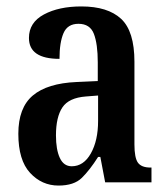

<svg xmlns="http://www.w3.org/2000/svg" viewBox="-20 -567 519 597"><path d="M162 10Q110 10 73.5 -29.5Q37 -69 37 -151Q37 -232 82 -270Q127 -308 218 -312L284 -315V-373Q284 -430 272 -461.5Q260 -493 224 -493Q190 -493 177.5 -464Q165 -435 165 -384Q70 -384 70 -449Q70 -497 116.5 -522Q163 -547 233 -547Q315 -547 356.5 -508.5Q398 -470 398 -375V-118Q398 -76 409 -61Q420 -46 448 -46H451V0H307L292 -79H285Q259 -38 234.5 -14Q210 10 162 10ZM203 -50Q240 -50 262.5 -90Q285 -130 285 -191V-270L247 -267Q194 -263 174 -233Q154 -203 154 -146Q154 -102 166 -76Q178 -50 203 -50Z"/></svg>

Font: Noto Serif Devanagari ExtraCondensed SemiBold
Style: Regular
Weight: 600
Width: 2
Designer: Universal Thirst, Indian Type Foundry and the Monotype Design Team
Foundry: Monotype Imaging Inc.
Version: Version 2.004; ttfautohint (v1.8.4.7-5d5b)